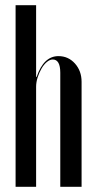

<svg xmlns="http://www.w3.org/2000/svg" viewBox="-20 -719 367 739"><path d="M121 -423Q148 -503 205 -503Q243 -503 268.5 -474.5Q294 -446 294 -404V0H212V-439Q212 -490 183 -490Q172 -490 160.5 -480.5Q149 -471 140 -455.5Q131 -440 125 -421.5Q119 -403 119 -385V0H40V-699H119V-423Z"/></svg>

Font: Moniqa SemBd Narrow Display
Style: Regular
Weight: 600
Width: 4
Designer: Rajesh Rajput
Foundry: Rajesh Rajput
Version: Version 1.000